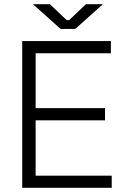

<svg xmlns="http://www.w3.org/2000/svg" viewBox="-20 -896 607 916"><path d="M86 0V-700H509V-642H150V-380H481V-322H150V-58H513V0ZM269 -758 137 -876H218L298 -800H310L390 -876H471L339 -758Z"/></svg>

Font: Space Grotesk Light Light
Style: Regular
Weight: 300
Version: Version 2.000